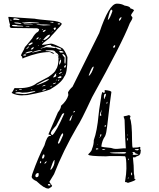

<svg xmlns="http://www.w3.org/2000/svg" viewBox="-20 -1037 887 1074"><path d="M29.2 -942.8Q79.6 -938.3 173.7 -932.4Q186.3 -928.8 285.9 -919.8Q325.3 -912.6 325.3 -902.7Q321.5 -893.6 299.6 -872.5Q299.6 -870.2 265.1 -834.1Q265.1 -828.7 223.5 -797.6L215.3 -788.2V-785.9H215.9Q224.6 -785.9 265.1 -793.1Q278.8 -793.1 329.1 -767Q343.4 -754.8 357.1 -717.9V-711.1Q357.1 -627.7 339.5 -608.3Q324.2 -573.6 260.2 -536.7Q223 -521.8 145.3 -507.4Q134.9 -504.2 114.6 -504.2H108.6L104.8 -503.3Q70.3 -503.3 45.7 -516.8V-518.6Q48.9 -520.4 61 -543.9H62.6V-544.3L79 -543.9H86.7Q151.8 -543.9 186.3 -572.3L251.4 -607Q289.2 -633.6 291.9 -646.2Q307.3 -665.6 307.3 -711.5Q306.2 -717.9 305.1 -717.9L307.3 -722.8Q307.3 -735.9 291.9 -743.1Q287 -755.7 268.9 -755.7H249.8Q235 -755.7 235 -752.6V-751.2Q266.2 -751.2 283.2 -738.6V-737.7L280.4 -736.8Q272.8 -736.8 261.8 -744.9L255.3 -745.8Q197.8 -745.8 115.7 -714.2L108 -710.2L104.8 -711.1V-716.5Q104.8 -720.1 97.1 -726.9V-727.3Q97.1 -730.5 114.6 -761.6Q116.8 -772.8 127.7 -782.8L159.5 -821.5Q176.5 -852.6 192.9 -859.4Q198.9 -866.6 198.9 -872V-873.4Q191.8 -878.8 184.7 -878.8L43.5 -880.6Q35.8 -880.6 34.2 -891.4V-894.1L35.8 -896.3V-899.5Q32 -907.6 26.5 -941.4V-941.9ZM58.2 -935.1 55 -931.9V-926.1H57.1V-925.6L66.4 -926.1H67.5L86.7 -924.7L90.5 -927Q75.8 -935.1 58.2 -935.1ZM36.9 -924.7Q38 -921.6 42.9 -921.6L44.6 -923.8V-924.7L41.8 -927H39.1Q36.9 -927 36.9 -924.7ZM129.9 -922.9V-921.6H131L132.7 -922.9ZM260.2 -914.4Q260.2 -911.7 274.4 -909.9H276.6L279.3 -912.1V-913L277.2 -914.4ZM102 -911.2Q142.5 -907.2 191.2 -907.2H200.5Q200.5 -911.7 145.3 -913.5H123.9Q102 -913.5 102 -911.2ZM59.9 -909.9Q59.9 -904.9 98.2 -902.7L99.3 -903.6V-904.9Q88.9 -911.2 66.4 -911.2H62.1ZM302.3 -903.6V-902.7Q303.4 -900.4 307.8 -900.4H311.1Q314.4 -900.4 316.6 -902.7Q316.6 -906.7 307.3 -906.7Q302.9 -904.9 302.3 -903.6ZM112.4 -905.8 111.9 -904.9V-904Q111.9 -900.8 137.6 -900.8H165.5Q165.5 -904 112.4 -905.8ZM185.2 -900.4V-898.6L223.5 -894.5L261.8 -896.3V-897.7Q245.4 -900.4 205.5 -900.4ZM47.3 -895.4V-894.5Q47.3 -889.1 79 -889.1H109.7V-890.9Q109.7 -893.2 77.4 -894.5Q77.4 -897.2 58.2 -897.7H55Q47.8 -897.7 47.3 -895.4ZM122.3 -890.9Q122.3 -888.2 142.5 -887.8L145.3 -888.2Q144.2 -890.9 139.2 -890.9ZM279.3 -878.8Q282.1 -869.3 287 -869.3Q292.5 -875.2 292.5 -878.8V-881.5L290.8 -882.8H285.9ZM214.2 -872.5V-871.1H218L219.7 -872.5V-874.3H215.9ZM219.7 -860.7V-858.5H221.9Q230.1 -858.5 236.1 -869.3L235 -870.2H233.4Q219.7 -867 219.7 -860.7ZM273.3 -861.6V-859.4H275.5L277.2 -860.7V-861.6ZM267.9 -856.2V-853.5H269.5V-856.2ZM223 -814.3 224.6 -812.5Q239.9 -815.2 256.4 -834.1L260.2 -841.8L259.1 -842.7H255.3Q245.4 -842.7 223.5 -816.6ZM183.6 -815.7H184.7Q196.7 -821.1 196.7 -827.8L196.2 -828.3H195.1Q183.6 -826 183.6 -815.7ZM200 -817.5V-815.7H201.6Q207.6 -818.8 207.6 -822L206.6 -822.9Q203.8 -822.4 200 -817.5ZM217 -806.2V-803H219.1L220.8 -804.8V-808H219.1ZM139.2 -785 140.3 -784.1H146.9L161.7 -793.6L162.2 -796.7V-798.5L160.6 -799.9H159.5Q146.9 -796.7 139.2 -786.8ZM207.6 -766.1V-765.2H208.2L238.8 -773.3Q272.2 -771 284.3 -767.9Q287 -768.3 288.1 -771H289.7Q307.8 -758.9 318.7 -758.9H321.5L323.1 -760.7V-761.6Q323.1 -768.8 270.6 -778.7Q267.3 -778.7 265.7 -783.7L261.8 -785.9H259.1Q241 -785.9 221.9 -771.5Q208.7 -768.8 207.6 -766.1ZM192.3 -783.7V-781.9L194 -780.5H196.2V-781.9L194 -783.7ZM127.7 -765.2V-762.9H128.8Q138.7 -767.4 143.1 -777.8H141.4Q136 -774.6 127.7 -765.2ZM152.9 -762.9V-759.8H155.7Q164.4 -759.8 169.3 -771.5L167.1 -773.3Q159.5 -771 152.9 -762.9ZM158.4 -742.6H160.6Q211.5 -753.5 211.5 -756.6V-757.5H209.3Q184.7 -755.7 158.4 -743.1ZM122.3 -739.5 123.4 -738.6V-737.7Q148 -741.7 161.7 -749.4V-750.3L159.5 -752.1Q132.7 -748.1 122.3 -740.8ZM311.6 -752.1V-751.2Q313.8 -742.6 321.5 -742.6H327Q334.6 -742.6 335.7 -745.8Q329.1 -752.1 319.3 -752.1ZM329.1 -733.6V-733.2Q329.1 -728.2 341.7 -714.7L340.6 -703V-688.1Q340.6 -681.8 344.5 -680.9H345.6L347.2 -694.4V-716.5Q347.2 -726.9 333 -735.4H330.8ZM109.7 -728.2V-727.3L111.9 -726H118.4Q125.6 -726 126.1 -728.2V-730Q124.5 -733.2 119.5 -733.2H118.4Q113 -733.2 109.7 -728.2ZM297.4 -730 302.3 -726H300.1L297.4 -728.2ZM313.8 -713.3V-711.5L315.5 -710.2H317.7V-711.5L315.5 -713.3ZM311.1 -678.6V-676.4L312.7 -674.6Q321.5 -687.2 321.5 -696.7V-703.9H319.3Q311.1 -695.8 311.1 -678.6ZM345.6 -674.6 337.9 -662.9Q339.5 -659.3 341.7 -658.8H343.4Q348.3 -660.6 348.3 -666.9Q347.8 -674.6 345.6 -674.6ZM315.5 -643.9V-643H318.7L323.1 -647.1V-650.2H320.4Q315.5 -648 315.5 -643.9ZM308.9 -624.1 311.1 -622.7 326.4 -631.3V-632.2L324.2 -633.6H323.1Q316.6 -633.6 308.9 -624.1ZM276.6 -604.3H279.3Q287 -604.3 294.7 -611.5V-613.3L292.5 -620L295.8 -626.4Q288.6 -626.4 282.1 -611.5Q276.6 -607 276.6 -604.3ZM327 -620V-619.6H330.8V-621.8H329.1ZM302.3 -602V-600.7L307.3 -599.8H312.7Q324.2 -600.7 324.2 -607.4Q323.1 -610.6 318.7 -610.6Q311.1 -610.6 302.3 -602ZM183.6 -560.1H185.2Q253.6 -584.4 253.6 -594.4H249.8Q234.5 -590.7 195.1 -568.2Q183.6 -561.4 183.6 -560.1ZM304 -586.2V-585.3H307.3Q308.9 -585.3 312.7 -591.2L311.1 -592.5Q304 -590.7 304 -586.2ZM291.9 -588.5V-588H296.3L298.5 -589.4L296.3 -591.2H294.7ZM275.5 -566H276.6Q283.2 -566 293.6 -572.7Q293.6 -574.5 290.8 -574.5Q275.5 -570.9 275.5 -566ZM217 -555.6V-553.8H218Q234.5 -557.8 234.5 -561V-561.9H233.4Q225.2 -561.9 217 -555.6ZM261.8 -553.8V-552.4H266.8L269.5 -554.7V-556.5H265.1ZM85.6 -536.7 87.8 -534.9H100.9L103.1 -536.7Q103.1 -538 95.5 -538.9Q85.6 -538.5 85.6 -536.7ZM154 -536.7V-534.9Q160.6 -534.9 161.7 -537.6V-538H155.7ZM217 -530.3 218 -529.4H219.1Q234.5 -533.1 237.2 -535.8L236.1 -538H231.2Q217 -535.8 217 -530.3ZM66.4 -531.3V-530.3H74.1L76.3 -531.7L74.1 -533.5H69.7ZM104.8 -518.6 87.8 -521.8H81.8Q65.9 -520.9 65.9 -516.8V-515.5Q65.9 -513.7 114.6 -510.5Q134.3 -510.5 175.9 -524L177 -524.9V-527.2H175.9Q165.5 -527.2 131 -520ZM676.8 -1005.9Q709 -1001 709 -990.2Q729.5 -984.4 729.5 -978.5Q712.9 -956.1 712.9 -951.2L720.7 -939.5V-937.5Q720.7 -929.7 706.1 -907.2Q663.1 -795.9 495.1 -493.2Q431.6 -356.4 412.1 -329.1Q333 -193.4 282.2 -62.5L255.9 -19.5L271.5 2Q271.5 7.8 252.9 17.6H249Q227.5 17.6 184.6 -23.4Q157.2 -35.2 157.2 -48.8L160.2 -62.5Q196.3 -164.1 228.5 -223.6Q243.2 -276.4 257.8 -276.4H264.6V-278.3Q264.6 -282.2 251 -285.2V-286.1L303.7 -408.2Q321.3 -429.7 321.3 -445.3Q353.5 -472.7 362.3 -504.9L360.4 -520.5Q368.2 -536.1 385.7 -551.8L535.2 -852.5Q589.8 -1016.6 633.8 -1016.6Q659.2 -1016.6 676.8 -1005.9ZM603.5 -983.4Q594.7 -983.4 583 -927.7V-925.8H584Q593.8 -930.7 608.4 -973.6V-978.5ZM645.5 -923.8V-920.9H647.5Q659.2 -928.7 659.2 -941.4V-942.4Q645.5 -934.6 645.5 -923.8ZM613.3 -775.4V-770.5H620.1L624 -777.3V-784.2Q617.2 -784.2 613.3 -775.4ZM502 -664.1Q494.1 -664.1 476.6 -616.2V-614.3L478.5 -613.3Q494.1 -627.9 503.9 -661.1V-664.1ZM389.6 -409.2V-408.2Q398.4 -408.2 399.4 -415V-416Q391.6 -416 389.6 -409.2ZM337.9 -402.3 336.9 -404.3 328.1 -399.4 293.9 -334Q264.6 -302.7 264.6 -293V-288.1Q265.6 -284.2 273.4 -281.2Q293.9 -298.8 339.8 -402.3ZM384.8 -394.5Q369.1 -375 369.1 -363.3V-361.3H372.1Q377 -361.3 385.7 -394.5ZM330.1 -292Q320.3 -286.1 303.7 -237.3L307.6 -233.4H309.6Q317.4 -243.2 333 -281.2V-288.1ZM225.6 -173.8Q218.8 -173.8 214.8 -153.3L218.8 -149.4H220.7Q228.5 -156.2 228.5 -165V-169.9ZM283.2 -141.6Q276.4 -135.7 261.7 -89.8L264.6 -86.9Q285.2 -108.4 285.2 -137.7V-141.6ZM228.5 -124V-122.1H232.4Q238.3 -126 241.2 -132.8L239.3 -134.8Q233.4 -132.8 228.5 -124ZM205.1 -134.8 203.1 -126V-124H207L210 -127.9V-134.8ZM193.4 -69.3Q181.6 -69.3 177.7 -55.7Q177.7 -46.9 182.6 -45.9H184.6Q196.3 -45.9 196.3 -59.6V-66.4ZM257.8 -7.8H251L248 -4.9V-1L255.9 1H259.8L262.7 -2.9ZM565.5 -532.8 566 -533.3Q603 -529.9 603 -521.6Q597.6 -491.2 579.1 -327.6Q575.3 -292.3 568 -275.7Q550.9 -251.6 546.6 -217.4Q550.9 -213.9 601 -209.5Q617.6 -204.1 625.8 -204.1H634.1L668.1 -207.1H683.7V-207.6Q680.3 -238.9 676.9 -366.3Q673.5 -381.5 671 -383.4Q671 -387.8 692.9 -390.3Q692.9 -392.2 698.8 -392.7Q708 -392.7 709.9 -385.9L706.5 -375.6Q718.7 -355.5 718.7 -248.7Q718.7 -211 723.6 -211H726Q752.2 -211 761 -215.4V-216.4L765.4 -212.9L764.4 -207.1V-201.7L767.8 -196.8L766.8 -189.9Q766.8 -169.8 752 -165.2Q737.2 -160.5 737.2 -157.1H725.5Q723.6 -157.1 723.6 -154.6Q728.9 -111 728.9 -67Q732.3 -53.7 732.3 -36.1L738.1 -33.6V-32.7Q738.1 -26.8 695.4 -14Q689.5 -18.5 681.3 -18.5L679.3 -19.9Q687.1 -67.9 687.1 -93.9Q687.1 -163 678.3 -163L649.6 -164H592.8L572.3 -162.5Q475.1 -163.5 475.1 -171.8Q472.7 -171.8 472.7 -173.3Q494.5 -193.3 494.5 -203.6Q504.7 -227.2 504.7 -253.1Q523.2 -304.1 531.5 -394.7Q531.5 -405.5 545.1 -489.7Q545.1 -501 551.9 -522.6H552.4Q556.8 -518.1 560.2 -518.1H563.6L566 -520.6V-524ZM561.2 -491.7Q561.6 -482.9 563.6 -482.9H564.6V-484.8Q564.6 -488.8 570.4 -498.6L572.8 -508.8V-510.3L571.4 -512.3H568.9Q561.2 -512.3 561.2 -493.2ZM575.7 -459.8V-457.9L577.2 -456.4Q580.6 -457.9 580.6 -462.3V-467.7H579.6Q577.2 -467.7 575.7 -459.8ZM538.8 -392.2V-391.3L540.7 -389.3H542.2L546.6 -390.3V-394.7L544.1 -399.6L549 -423.1H548.5Q538.8 -404 538.8 -392.2ZM565.5 -331 566 -327.1H568Q571.4 -328.1 571.4 -333V-337.4H568.9Q565.5 -335.9 565.5 -331ZM538.8 -272.7V-272.2Q546.6 -272.2 546.6 -282.5V-285.9L545.6 -286.4V-287.4Q541.2 -287.4 538.8 -272.7ZM692 -285 691.5 -284V-279.6H693.9V-283ZM536.4 -268.8V-265.9H538.3L539.8 -267.8V-268.8ZM691.5 -265.4V-255.6Q692 -250.7 693.9 -250.7L695.4 -252.1V-257.5Q695.4 -263.9 692 -265.4ZM524.7 -230.1V-229.1H526.1L528.1 -231.1V-231.6H526.1ZM515.9 -203.6 518.4 -200.7H520.3L530.5 -202.7V-203.6Q529.1 -207.1 524.7 -207.1H521.8Q517.4 -207.1 515.9 -203.6ZM733.8 -201.7V-200.2Q735.2 -196.8 748.4 -195.8Q752.7 -195.8 756.1 -200.7V-202.7Q756.1 -204.1 753.2 -204.1ZM551.9 -200.2 553.4 -198.2 568.9 -200.2V-200.7Q568.9 -203.6 557.7 -203.6Q551.9 -202.2 551.9 -200.2ZM593.2 -182.1Q608.3 -177.7 671.5 -177.7Q682.7 -177.7 686.1 -183.6Q686.1 -185.5 674.4 -186.5Q593.2 -185 593.2 -182.1ZM721.1 -184.5V-183.1L725.5 -178.7L722.1 -174.2V-173.3Q722.6 -170.8 728.9 -170.8H734.7Q745.4 -170.8 754.2 -173.3Q754.2 -174.7 738.1 -178.7Q734.7 -186.5 726 -186.5H722.6ZM696.3 -145.3V-142.4L698.3 -140.9L699.7 -142.4V-150.2H698.8Q696.3 -149.3 696.3 -145.3ZM713.3 -63.5Q714.3 -56.2 716.8 -56.2L718.7 -57.6V-65.5Q718.7 -71.9 715.8 -72.3Q713.3 -72.3 713.3 -63.5ZM694.9 -38.1V-37.1H695.4Q699.7 -39 699.7 -43.9V-44.9H698.8Q694.9 -43 694.9 -38.1Z"/></svg>

Font: Love Ya Like A Sister
Style: Regular
Weight: 400
Designer: Kimberly Geswein
Foundry: Kimberly Geswein
Version: Version 1.002 2007